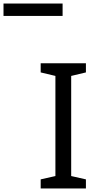

<svg xmlns="http://www.w3.org/2000/svg" viewBox="-192 -1075 551 1095"><path d="M298 0H40V-52L124 -71V-642L40 -662V-714H298V-662L214 -642V-71L298 -52ZM-172 -984V-1055H165V-984Z"/></svg>

Font: Noto Sans Tifinagh Rhissa Ixa
Style: Regular
Weight: 400
Designer: JamraPatel
Foundry: JamraPatel LLC
Version: Version 2.006; ttfautohint (v1.8.4.7-5d5b)